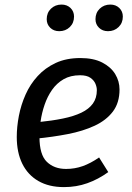

<svg xmlns="http://www.w3.org/2000/svg" viewBox="-20 -787 562 820"><path d="M323.1 -539.1Q379.2 -539.1 416.3 -520.1Q453.4 -501.1 472 -470.6Q490.5 -440 490.5 -405Q490.5 -348 462 -310.4Q433.5 -272.9 383.9 -249.9Q334.4 -226.9 269.9 -214.4Q205.4 -201.9 134.5 -195L143.6 -265.4Q202.5 -271.3 248.8 -280.8Q295.2 -290.3 327.5 -305.8Q359.8 -321.3 376.7 -344.7Q393.6 -368.1 393.6 -401.9Q393.6 -414.9 387.6 -429.3Q381.6 -443.8 366.2 -454.7Q350.8 -465.6 321.9 -465.6Q281 -465.6 251.7 -448.7Q222.3 -431.7 202.3 -403.2Q182.4 -374.7 170.5 -339.8Q158.5 -304.9 153.5 -269.4Q148.6 -234 148.6 -202.1Q148.6 -126.3 180 -95.9Q211.4 -65.5 262.2 -65.5Q299.2 -65.5 333.2 -77.5Q367.1 -89.5 403.2 -114.5L442.4 -52Q399.4 -21 352.8 -4.5Q306.2 12.1 253.1 12.1Q188.9 12.1 143.8 -14Q98.7 -40 75.1 -88Q51.6 -136.1 51.6 -202.1Q51.6 -245.1 60.6 -292.1Q69.6 -339.1 89.2 -383.1Q108.7 -427.1 140.8 -462.1Q172.8 -497.1 217.9 -518.1Q263 -539.1 323.1 -539.1ZM232.8 -653.8Q209.7 -653.8 194.6 -668.4Q179.5 -683 179.5 -705.1Q179.5 -732.3 197.6 -749.9Q215.8 -767.5 242.9 -767.5Q266.1 -767.5 281.2 -752.9Q296.2 -738.3 296.2 -716.2Q296.2 -689 278.1 -671.4Q260 -653.8 232.8 -653.8ZM441.1 -653.8Q418 -653.8 402.9 -668.4Q387.8 -683 387.8 -705.1Q387.8 -732.3 405.9 -749.9Q424.1 -767.5 451.2 -767.5Q474.4 -767.5 489.5 -752.9Q504.6 -738.3 504.6 -716.2Q504.6 -689 486.4 -671.4Q468.3 -653.8 441.1 -653.8Z"/></svg>

Font: Fira Sans Variable
Style: Italic
Weight: 397
Italic angle: -8°
Designer: Carrois Corporate & Edenspiekermann AG
Foundry: Carrois Corporate GbR & Edenspiekermann AG
Version: Version 4.202